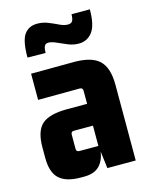

<svg xmlns="http://www.w3.org/2000/svg" viewBox="-109 -770 666 850"><g transform="rotate(-15 224.5 -344.5)"><path d="M170 10H155Q88 10 56.5 -19Q25 -48 25 -115V-163Q25 -238 59 -268Q93 -298 175 -298H282V-198H179Q165 -198 165 -184V-119Q165 -105 179 -105H266V-358Q266 -372 252 -372L61 -371V-491L254 -492Q337 -493 373 -459.5Q409 -426 409 -347V0H279L266 -105H271Q271 -53 247 -21.5Q223 10 170 10ZM147 -563 64 -564Q64 -641 84.5 -669.5Q105 -698 144 -698Q170 -698 193.5 -688.5Q217 -679 237.5 -669Q258 -659 275 -659Q291 -659 296.5 -669Q302 -679 302 -699H386Q386 -626 362.5 -595.5Q339 -565 300 -565Q275 -565 251 -575Q227 -585 206 -594.5Q185 -604 170 -604Q157 -604 152 -594Q147 -584 147 -563Z"/></g></svg>

Font: Gemunu Libre ExtraLight ExtraBold
Style: Regular
Weight: 800
Version: Version 1.100